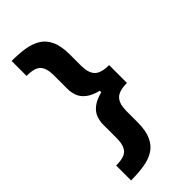

<svg xmlns="http://www.w3.org/2000/svg" viewBox="-280 -834 1032 1032"><g transform="rotate(-45 236.0 -318.0)"><path d="M403.3 -310.1Q323.7 -310.1 274.5 -322.2Q225.3 -334.4 199.3 -354.8Q173.2 -375.3 163.9 -401Q154.5 -426.7 154.5 -453.6V-557.5Q154.5 -609.5 133.1 -634Q111.6 -658.5 48.4 -658.3V-772Q102.4 -772 147.4 -765Q192.3 -758.1 225.3 -737.9Q258.4 -717.7 276.5 -678Q294.5 -638.3 294.5 -572.8V-489.6Q294.5 -435 318.5 -410.3Q342.5 -385.6 403.3 -385.6ZM48.4 136.2V22.9Q111.6 22.9 133.1 -1.8Q154.5 -26.6 154.5 -78.2V-181.7Q154.5 -208.5 163.9 -234.3Q173.2 -260.1 199.3 -280.6Q225.3 -301.2 274.5 -313.4Q323.7 -325.7 403.3 -325.7V-250.1Q342.5 -249.9 318.5 -225.1Q294.5 -200.4 294.5 -145.8V-63Q294.5 2.5 276.5 42.3Q258.4 82.1 225.3 102.2Q192.3 122.4 147.4 129.3Q102.4 136.2 48.4 136.2ZM403.3 -250.1 270.1 -249.9V-385.8L403.3 -385.6Z"/></g></svg>

Font: Inter V
Style: 
Weight: 400
Designer: Rasmus Andersson
Foundry: rsms
Version: Version 4.000;git-a3f224843